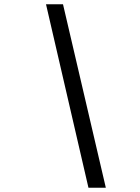

<svg xmlns="http://www.w3.org/2000/svg" viewBox="-20 -775 654 895"><path d="M194.5 -755H273.7L473.3 100H392.3Z"/></svg>

Font: Intel One Mono Light
Style: Italic
Weight: 300
Italic angle: -16°
Monospace: yes
Designer: Fred Shallcrass
Foundry: Frere-Jones Type LLC
Version: Version 1.004